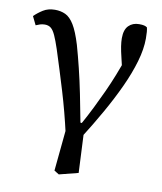

<svg xmlns="http://www.w3.org/2000/svg" viewBox="-79 -569 697 824"><g transform="rotate(10 269.0 -156.5)"><path d="M212 178 235 -58 232 15Q211 -78 185 -164Q159 -250 131 -337Q119 -373 109.5 -394Q100 -415 89.5 -423.5Q79 -432 63 -432Q52 -432 42.5 -429Q33 -426 24 -422L6 -459Q22 -475 43.5 -488.5Q65 -502 95 -502Q120 -502 140.5 -492.5Q161 -483 178.5 -454.5Q196 -426 213 -370Q226 -324 238.5 -273Q251 -222 262.5 -165Q274 -108 286 -44L306 -42L316 170L233 191ZM303 14 288 -36Q312 -79 331.5 -118.5Q351 -158 368.5 -196Q386 -234 401.5 -273.5Q417 -313 432 -356L428 -276Q418 -320 411 -348.5Q404 -377 401 -396.5Q398 -416 398 -432Q398 -469 415.5 -486.5Q433 -504 461 -504Q475 -504 483 -502Q491 -500 496 -496Q498 -488 499 -477Q500 -466 500 -448Q500 -402 484 -347Q468 -292 440 -231.5Q412 -171 376.5 -108.5Q341 -46 303 14Z"/></g></svg>

Font: Source Serif 4
Style: Regular
Weight: 400
Designer: Frank Grießhammer
Foundry: Adobe Systems Incorporated
Version: Version 4.004;hotconv 1.0.116;makeotfexe 2.5.65601